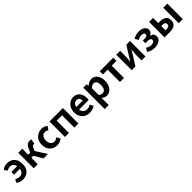

<svg xmlns="http://www.w3.org/2000/svg" viewBox="583 -2636 4913 4913"><g transform="rotate(-45 3039.5 -179.5)"><path d="M97.7 -422.9 34.2 -507.8Q104.5 -574.2 210.9 -574.2Q331.1 -574.2 407.2 -498.5Q483.4 -422.9 483.4 -279.3Q483.4 -137.7 408.2 -62Q333 13.7 210 13.7Q95.7 13.7 25.4 -53.7L80.1 -140.6Q128.9 -98.6 195.3 -98.6Q326.2 -98.6 342.8 -239.3H133.8V-335.9H340.8Q320.3 -460 202.1 -460Q144.5 -460 97.7 -422.9Z M932.6 -294.9 1121.1 0H960.9L825.2 -231.4H751V0H605.5V-559.6H751V-346.7H822.3L873 -455.1Q904.3 -523.4 943.4 -548.8Q982.4 -574.2 1042 -574.2Q1065.4 -574.2 1084 -566.4L1060.5 -429.7Q1048.8 -433.6 1040 -433.6Q1015.6 -433.6 999.5 -421.4Q983.4 -409.2 966.8 -372.1Z M1448.2 13.7Q1329.1 13.7 1252 -65.4Q1174.8 -144.5 1174.8 -279.3Q1174.8 -414.1 1258.3 -494.1Q1341.8 -574.2 1460.9 -574.2Q1550.8 -574.2 1624 -511.7L1553.7 -417Q1510.7 -454.1 1467.8 -454.1Q1403.3 -454.1 1364.3 -406.2Q1325.2 -358.4 1325.2 -279.3Q1325.2 -201.2 1363.8 -153.8Q1402.3 -106.4 1463.9 -106.4Q1519.5 -106.4 1573.2 -151.4L1630.9 -53.7Q1554.7 13.7 1448.2 13.7Z M1736.3 0V-559.6H2223.6V0H2076.2V-444.3H1881.8V0Z M2624 13.7Q2503.9 13.7 2424.8 -65.4Q2345.7 -144.5 2345.7 -279.3Q2345.7 -410.2 2423.3 -492.2Q2501 -574.2 2606.4 -574.2Q2718.8 -574.2 2779.8 -500Q2840.8 -425.8 2840.8 -305.7Q2840.8 -261.7 2834 -239.3H2488.3Q2497.1 -171.9 2538.6 -135.3Q2580.1 -98.6 2643.6 -98.6Q2708 -98.6 2769.5 -137.7L2819.3 -47.9Q2731.4 13.7 2624 13.7ZM2486.3 -335.9H2714.8Q2714.8 -394.5 2688 -427.2Q2661.1 -460 2608.4 -460Q2562.5 -460 2528.3 -427.7Q2494.1 -395.5 2486.3 -335.9Z M2960.9 214.8V-559.6H3081.1L3090.8 -502H3094.7Q3179.7 -574.2 3259.8 -574.2Q3362.3 -574.2 3420.9 -496.6Q3479.5 -418.9 3479.5 -289.1Q3479.5 -150.4 3409.7 -68.4Q3339.8 13.7 3242.2 13.7Q3168.9 13.7 3102.5 -46.9L3106.4 44.9V214.8ZM3329.1 -287.1Q3329.1 -453.1 3217.8 -453.1Q3165 -453.1 3106.4 -394.5V-149.4Q3155.3 -107.4 3209 -107.4Q3262.7 -107.4 3295.9 -153.3Q3329.1 -199.2 3329.1 -287.1Z M3726.6 0V-444.3H3555.7V-559.6H4043.9V-444.3H3872.1V0Z M4152.3 0V-559.6H4293.9V-382.8Q4293.9 -363.3 4281.2 -182.6H4285.2Q4290 -192.4 4316.4 -236.3Q4342.8 -280.3 4352.5 -299.8L4516.6 -559.6H4650.4V0H4507.8V-175.8Q4507.8 -212.9 4521.5 -377H4517.6Q4511.7 -366.2 4485.8 -321.8Q4460 -277.3 4450.2 -258.8L4286.1 0Z M4977.5 13.7Q4852.5 13.7 4761.7 -53.7L4819.3 -147.5Q4885.7 -98.6 4963.9 -98.6Q5012.7 -98.6 5044.9 -118.7Q5077.1 -138.7 5077.1 -171.9Q5077.1 -239.3 4975.6 -239.3H4889.6V-335.9H4964.8Q5057.6 -335.9 5057.6 -400.4Q5057.6 -460 4966.8 -460Q4887.7 -460 4828.1 -419.9L4772.5 -513.7Q4861.3 -574.2 4975.6 -574.2Q5070.3 -574.2 5134.8 -533.7Q5199.2 -493.2 5199.2 -416Q5199.2 -377.9 5175.8 -344.2Q5152.3 -310.5 5109.4 -296.9V-292Q5221.7 -264.6 5221.7 -158.2Q5221.7 -79.1 5148.9 -32.7Q5076.2 13.7 4977.5 13.7Z M5339.8 0V-559.6H5485.4V-373H5538.1Q5645.5 -373 5709 -329.1Q5772.5 -285.2 5772.5 -189.5Q5772.5 -90.8 5709 -45.4Q5645.5 0 5538.1 0ZM5485.4 -112.3H5528.3Q5631.8 -112.3 5631.8 -190.4Q5631.8 -264.6 5528.3 -264.6H5485.4ZM5853.5 0V-559.6H6001V0Z"/></g></svg>

Font: Nasu
Style: Bold
Weight: 700
Designer: Ryoko NISHIZUKA (kana &amp; ideographs); Paul D. Hunt (Latin, Greek &amp; Cyrillic); Wenlong ZHANG (bopomofo); Sandoll C
Version: Version 2014.1215